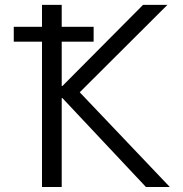

<svg xmlns="http://www.w3.org/2000/svg" viewBox="-20 -750 735 770"><path d="M35.2 -583V-642.6H148.4V-730.5H227.5V-642.6H355.5V-583H227.5V-405.3H230.5L553.7 -730.5H651.4L299.8 -379.9L661.1 0H565.4L230.5 -356.4H227.5V0H148.4V-583Z"/></svg>

Font: Gen Shin Gothic Normal
Style: Regular
Weight: 300
Designer: [Source Han Sans]
Ryoko NISHIZUKA  (kana & ideographs); Paul D. Hunt (Latin, Greek & Cyrillic); Wenlong ZHANG  (bopomofo
Version: Version 1.002.20150607